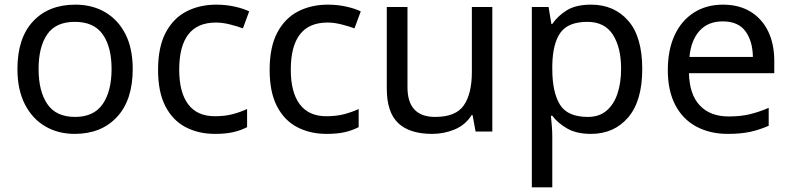

<svg xmlns="http://www.w3.org/2000/svg" viewBox="-20 -566 3402 826"><path d="M551 -269Q551 -136 483.5 -63Q416 10 301 10Q230 10 174.5 -22.5Q119 -55 87 -117.5Q55 -180 55 -269Q55 -402 122 -474Q189 -546 304 -546Q377 -546 432.5 -513.5Q488 -481 519.5 -419.5Q551 -358 551 -269ZM146 -269Q146 -174 183.5 -118.5Q221 -63 303 -63Q384 -63 422 -118.5Q460 -174 460 -269Q460 -364 422 -418Q384 -472 302 -472Q220 -472 183 -418Q146 -364 146 -269Z M905 10Q834 10 778.5 -19Q723 -48 691.5 -109Q660 -170 660 -265Q660 -364 693 -426Q726 -488 782.5 -517Q839 -546 911 -546Q952 -546 990 -537.5Q1028 -529 1052 -517L1025 -444Q1001 -453 969 -461Q937 -469 909 -469Q751 -469 751 -266Q751 -169 789.5 -117.5Q828 -66 904 -66Q948 -66 981.5 -75Q1015 -84 1043 -97V-19Q1016 -5 983.5 2.5Q951 10 905 10Z M1385 10Q1314 10 1258.5 -19Q1203 -48 1171.5 -109Q1140 -170 1140 -265Q1140 -364 1173 -426Q1206 -488 1262.5 -517Q1319 -546 1391 -546Q1432 -546 1470 -537.5Q1508 -529 1532 -517L1505 -444Q1481 -453 1449 -461Q1417 -469 1389 -469Q1231 -469 1231 -266Q1231 -169 1269.5 -117.5Q1308 -66 1384 -66Q1428 -66 1461.5 -75Q1495 -84 1523 -97V-19Q1496 -5 1463.5 2.5Q1431 10 1385 10Z M2098 -536V0H2026L2013 -71H2009Q1983 -29 1937 -9.5Q1891 10 1839 10Q1742 10 1693 -36.5Q1644 -83 1644 -185V-536H1733V-191Q1733 -63 1852 -63Q1941 -63 1975.5 -113Q2010 -163 2010 -257V-536Z M2523 -546Q2622 -546 2682.5 -477Q2743 -408 2743 -269Q2743 -132 2682.5 -61Q2622 10 2522 10Q2460 10 2419.5 -13.5Q2379 -37 2356 -68H2350Q2352 -51 2354 -25Q2356 1 2356 20V240H2268V-536H2340L2352 -463H2356Q2380 -498 2419 -522Q2458 -546 2523 -546ZM2507 -472Q2425 -472 2391.5 -426Q2358 -380 2356 -286V-269Q2356 -170 2388.5 -116.5Q2421 -63 2509 -63Q2558 -63 2589.5 -90Q2621 -117 2636.5 -163.5Q2652 -210 2652 -270Q2652 -362 2616.5 -417Q2581 -472 2507 -472Z M3090 -546Q3159 -546 3208.5 -516Q3258 -486 3284.5 -431.5Q3311 -377 3311 -304V-251H2944Q2946 -160 2990.5 -112.5Q3035 -65 3115 -65Q3166 -65 3205.5 -74.5Q3245 -84 3287 -102V-25Q3246 -7 3206 1.5Q3166 10 3111 10Q3035 10 2976.5 -21Q2918 -52 2885.5 -113.5Q2853 -175 2853 -264Q2853 -352 2882.5 -415Q2912 -478 2965.5 -512Q3019 -546 3090 -546ZM3089 -474Q3026 -474 2989.5 -433.5Q2953 -393 2946 -321H3219Q3218 -389 3187 -431.5Q3156 -474 3089 -474Z"/></svg>

Font: Noto Sans Hebrew Droid SemiBold
Style: Regular
Weight: 600
Designer: Monotype Design Team
Foundry: Monotype Imaging Inc.
Version: Version 1.100; ttfautohint (v1.8.4.7-5d5b)